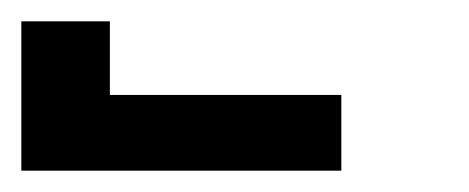

<svg xmlns="http://www.w3.org/2000/svg" viewBox="-420 -760 440 180"><path d="M-400 -600V-740H-317V-671H-100V-600Z"/></svg>

Font: Moesevka
Style: Bold
Weight: 700
Monospace: yes
Designer: Belleve Invis
Foundry: Belleve Invis
Version: Version 32.5.0; ttfautohint (v1.8.4)